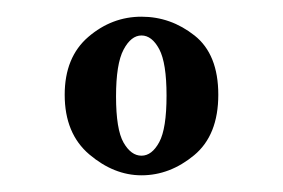

<svg xmlns="http://www.w3.org/2000/svg" viewBox="-20 -790 339 230"><path d="M149.5 -580Q116.5 -580 87 -605Q57.5 -630 57.5 -676.5Q57.5 -721.5 85.8 -745.8Q114 -770 149.5 -770Q184.5 -770 213 -747.5Q241.5 -725 241.5 -676.5Q241.5 -628 212.5 -604Q183.5 -580 149.5 -580ZM149.5 -603.5Q162 -603.5 170.8 -619.8Q179.5 -636 179.5 -675.5Q179.5 -714.5 170.8 -731Q162 -747.5 149.5 -747.5Q137 -747.5 128 -730.5Q119 -713.5 119 -674.5Q119 -635 128 -619.2Q137 -603.5 149.5 -603.5Z"/></svg>

Font: Imbue 50pt ExtraBold
Style: Regular
Weight: 800
Designer: Tyler Finck
Foundry: Etcetera Type Company
Version: Version 1.102; ttfautohint (v1.8.3)